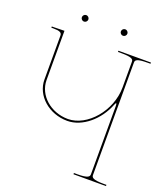

<svg xmlns="http://www.w3.org/2000/svg" viewBox="-158 -1000 966 1110"><g transform="rotate(20 325.0 -445.0)"><path d="M160 -870C160 -859 169.5 -850 180 -850C191 -850 200 -859.5 200 -870C200 -881 190.5 -890 180 -890C169 -890 160 -880.5 160 -870ZM400 -870C400 -859 409.5 -850 420 -850C431 -850 440 -859.5 440 -870C440 -881 430.5 -890 420 -890C409 -890 400 -880.5 400 -870ZM625 -760H425V-752.5H445C511 -752.5 520 -742 520 -726.5V-569C520 -424 403 -289 285 -289C178.5 -289 92.5 -365 92.5 -459V-761.5L27.5 -760H15V-752.5H27.5C66 -752.5 80 -746 80 -727.5V-457.5C80 -358 172 -277.5 285 -277.5C378.5 -277.5 469 -356.5 508.5 -457.5C512 -466.5 514.5 -470 516.5 -470C519 -470 520 -463 520 -454.5V-35C520 -20.5 513.5 -7.5 445 -7.5H425V0H625V-7.5H607.5C539 -7.5 532.5 -20.5 532.5 -35V-726.5C532.5 -742 541.5 -752.5 607.5 -752.5H625Z"/></g></svg>

Font: ZnikomitSC
Style: Regular
Weight: 100
Designer: gluk
Foundry: gluk
Version: Version 0.55